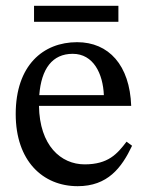

<svg xmlns="http://www.w3.org/2000/svg" viewBox="-20 -630 504 660"><path d="M247 10C350 10 398 -53 434 -129L415 -143C383 -101 352 -65 271 -65C189 -65 116 -130 114 -266H431C426 -406 354 -485 245 -485C128 -485 34 -405 34 -238C34 -77 127 10 247 10ZM115 -303C122 -394 160 -445 230 -445C301 -445 334 -377 337 -303ZM387 -555V-610H97V-555Z"/></svg>

Font: STIX Two Text
Style: Regular
Weight: 400
Designer: Ross Mills, John Hudson & Paul Hanslow, Tiro Typeworks Ltd; with prior portions MicroPress Inc., and Coen Hoffman.
Foundry: Tiro Typeworks Ltd
Version: Version 2.13 b171